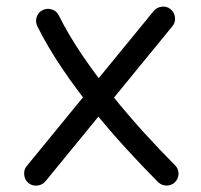

<svg xmlns="http://www.w3.org/2000/svg" viewBox="-20 -531 615 587"><path d="M67 28.6Q78.4 37.9 94.1 36.3Q109.7 34.7 119 23.3L507.1 -450.8Q516.7 -462.2 515 -477.8Q513.2 -493.5 501.8 -502.7Q490.4 -512.3 474.9 -510.6Q459.5 -508.9 449.9 -497.4L61.7 -23.3Q52.4 -11.9 54 3.6Q55.6 19 67 28.6ZM110.6 -500.2Q96.9 -493.6 92.2 -479.1Q87.5 -464.6 94.1 -450.9Q125.4 -387.9 168.9 -323.5Q212.3 -259 262.5 -196.9Q312.6 -134.8 364.3 -78.2Q416 -21.6 463.4 25.8Q474.1 36.3 489.3 36.3Q504.6 36.3 515.1 25.8Q525.8 15.1 525.8 -0.1Q525.8 -15.3 515.1 -25.8Q468.8 -72.1 418.7 -127.3Q368.6 -182.6 320.1 -242.9Q271.5 -303.2 230.1 -364.4Q188.7 -425.6 159.9 -483.6Q153.3 -497.3 138.8 -502Q124.3 -506.8 110.6 -500.2Z"/></svg>

Font: Mikhak VF
Style: Regular
Weight: 100
Designer: Amin Abedi
Version: Version 3.001